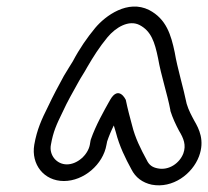

<svg xmlns="http://www.w3.org/2000/svg" viewBox="-20 -763 626 577"><path d="M250 -328C244 -297 212 -269 181 -269C150 -269 127 -297 133 -328C140 -368 150 -389 168 -426C184 -461 198 -484 216 -517C223 -530 234 -546 242 -561C260 -592 279 -622 303 -651C328 -681 367 -704 399 -688C434 -670 445 -637 455 -588C464 -536 483 -480 492 -432V-430C499 -408 508 -389 518 -370C532 -347 540 -327 531 -302C520 -273 488 -250 454 -257C438 -260 428 -267 421 -282C403 -315 386 -349 377 -386C370 -412 364 -434 358 -463C358 -463 337 -508 311 -463C292 -429 268 -387 253 -344C253 -343 252 -341 252 -340ZM300 -328 302 -338C307 -353 314 -370 322 -386C324 -380 326 -373 328 -366C339 -323 357 -287 375 -254C387 -230 408 -214 436 -208C499 -196 558 -240 578 -293C596 -341 578 -376 564 -400C556 -415 547 -431 541 -451C531 -500 513 -558 505 -606C494 -658 480 -706 428 -733C364 -765 297 -716 266 -679C242 -650 219 -617 199 -579C193 -569 182 -552 172 -535C154 -502 141 -478 123 -440C106 -406 91 -374 83 -328C73 -269 112 -219 172 -219C232 -219 290 -269 300 -328Z"/></svg>

Font: Blanket
Style: BlkOutlineObl
Weight: 900
Foundry: Cannot Into Space Fonts
Version: Version 0.9